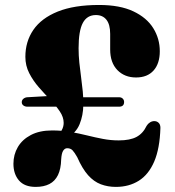

<svg xmlns="http://www.w3.org/2000/svg" viewBox="-20 -736 702 772"><path d="M248 -180.5 201 -184Q219.5 -197.5 227.8 -211.8Q236 -226 236 -242Q236 -265 220.5 -288Q205 -311 182.2 -334.8Q159.5 -358.5 136.2 -385Q113 -411.5 97.5 -441.8Q82 -472 82 -507.5Q82 -569 114.2 -616Q146.5 -663 212.2 -689.5Q278 -716 378.5 -716Q462 -716 516 -690.5Q570 -665 596.2 -622.8Q622.5 -580.5 622.5 -530Q622.5 -480.5 597.5 -452.5Q572.5 -424.5 527 -424.5Q481 -424.5 452 -454.2Q423 -484 423 -537V-599.5Q423 -637.5 408 -656.5Q393 -675.5 365.5 -675.5Q330 -675.5 313 -643.8Q296 -612 296 -542Q296 -513 299 -484Q302 -455 306 -426Q310 -397 312.8 -368.5Q315.5 -340 315 -313.5Q314.5 -272.5 300.2 -237Q286 -201.5 248 -180.5ZM34 -77.5Q34 -114.5 51.8 -144.8Q69.5 -175 104.2 -193.2Q139 -211.5 189.5 -211.5Q229 -211.5 263.5 -205.5Q298 -199.5 330.2 -191.5Q362.5 -183.5 393.8 -177.5Q425 -171.5 457.5 -171.5Q503 -171.5 529 -185.5Q555 -199.5 569.5 -230Q574.5 -238.5 583.2 -244Q592 -249.5 602 -249Q611.5 -248.5 618.2 -241.8Q625 -235 625 -222Q622.5 -138.5 600 -86.2Q577.5 -34 538 -9.2Q498.5 15.5 446 15.5Q413.5 15.5 385.5 5Q357.5 -5.5 334.2 -31.5Q311 -57.5 290.5 -104Q279.5 -123.5 271.5 -131.8Q263.5 -140 250 -140Q240.5 -140 234 -130Q227.5 -120 226 -95Q225 -56.5 213 -32Q201 -7.5 178.5 4Q156 15.5 123.5 15.5Q78.5 15.5 56.2 -10.5Q34 -36.5 34 -77.5ZM67.5 -325Q67.5 -333.5 74.2 -339Q81 -344.5 90 -345L204.5 -351.5L246 -307H90.5Q80.5 -307 74 -312Q67.5 -317 67.5 -325ZM283 -307 281 -345H458.5Q468 -345 473.5 -339.5Q479 -334 479 -326Q479 -307 458.5 -307Z"/></svg>

Font: Fraunces ExtraBold
Style: Regular
Weight: 800
Version: Version 1.000;[b76b70a41]